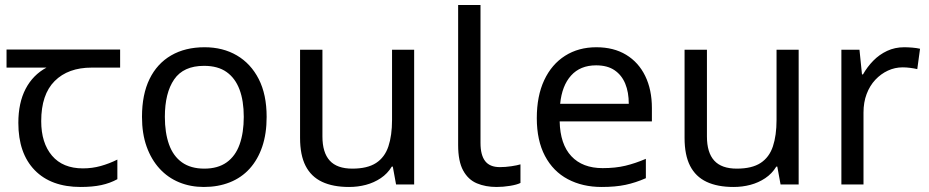

<svg xmlns="http://www.w3.org/2000/svg" viewBox="-20 -734 3696 764"><path d="M301 10Q183 10 118 -57Q53 -124 53 -245Q53 -325 82 -380.5Q111 -436 165 -465H6V-537H458V-465H345Q251 -465 197.5 -411.5Q144 -358 144 -252Q144 -165 187 -114.5Q230 -64 310 -64Q347 -64 381 -73.5Q415 -83 447 -99V-21Q418 -5 383 2.5Q348 10 301 10Z M1041 -269Q1041 -202 1023.5 -150.5Q1006 -99 973.5 -63Q941 -27 894.5 -8.5Q848 10 791 10Q738 10 693 -8.5Q648 -27 615 -63Q582 -99 563.5 -150.5Q545 -202 545 -269Q545 -358 575 -419.5Q605 -481 661 -513.5Q717 -546 794 -546Q867 -546 922.5 -513.5Q978 -481 1009.5 -419.5Q1041 -358 1041 -269ZM636 -269Q636 -206 652.5 -159.5Q669 -113 704 -88Q739 -63 793 -63Q847 -63 882 -88Q917 -113 933.5 -159.5Q950 -206 950 -269Q950 -333 933 -378Q916 -423 881.5 -447.5Q847 -472 792 -472Q710 -472 673 -418Q636 -364 636 -269Z M1628 -536V0H1556L1543 -71H1539Q1522 -43 1495 -25Q1468 -7 1436 1.5Q1404 10 1369 10Q1305 10 1261.5 -10.5Q1218 -31 1196 -74Q1174 -117 1174 -185V-536H1263V-191Q1263 -127 1292 -95Q1321 -63 1382 -63Q1442 -63 1476.5 -85.5Q1511 -108 1525.5 -151.5Q1540 -195 1540 -257V-536Z M1956 10Q1912 10 1877.5 -4.5Q1843 -19 1823 -55.5Q1803 -92 1803 -157V-714H1892V-165Q1892 -117 1910.5 -93Q1929 -69 1969 -69Q1991 -69 2014.5 -72.5Q2038 -76 2051 -80V-6Q2037 1 2009.5 5.5Q1982 10 1956 10Z M2353 -546Q2422 -546 2471.5 -516Q2521 -486 2547.5 -431.5Q2574 -377 2574 -304V-251H2207Q2209 -160 2253.5 -112.5Q2298 -65 2378 -65Q2429 -65 2468.5 -74.5Q2508 -84 2550 -102V-25Q2509 -7 2469 1.5Q2429 10 2374 10Q2298 10 2239.5 -21Q2181 -52 2148.5 -113.5Q2116 -175 2116 -264Q2116 -352 2145.5 -415Q2175 -478 2228.5 -512Q2282 -546 2353 -546ZM2352 -474Q2289 -474 2252.5 -433.5Q2216 -393 2209 -321H2482Q2482 -367 2468 -401Q2454 -435 2425.5 -454.5Q2397 -474 2352 -474Z M3158 -536V0H3086L3073 -71H3069Q3052 -43 3025 -25Q2998 -7 2966 1.5Q2934 10 2899 10Q2835 10 2791.5 -10.5Q2748 -31 2726 -74Q2704 -117 2704 -185V-536H2793V-191Q2793 -127 2822 -95Q2851 -63 2912 -63Q2972 -63 3006.5 -85.5Q3041 -108 3055.5 -151.5Q3070 -195 3070 -257V-536Z M3578 -546Q3593 -546 3610.5 -544.5Q3628 -543 3641 -540L3630 -459Q3617 -462 3601.5 -464Q3586 -466 3572 -466Q3541 -466 3513 -453Q3485 -440 3463 -416.5Q3441 -393 3428.5 -360Q3416 -327 3416 -286V0H3328V-536H3400L3410 -438H3414Q3431 -468 3455 -492.5Q3479 -517 3510 -531.5Q3541 -546 3578 -546Z"/></svg>

Font: ing115
Style: Regular
Weight: 400
Designer: Monotype Design Team
Foundry: Monotype Imaging Inc.
Version: Version 2.013